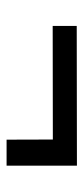

<svg xmlns="http://www.w3.org/2000/svg" viewBox="149 -590 259 598"><g transform="rotate(90 279.0 -291.5)"><path d="M496.5 -326.2 61.2 -325.6V-400.5L496.5 -401.1ZM496.5 -182H415.5L414.9 -378H496.5Z"/></g></svg>

Font: Public Sans VF
Style: Regular
Weight: 400
Designer: Pablo Impallari, Rodrigo Fuenzalida (Modified by Dan O. Williams and USWDS)
Version: Version 1.003